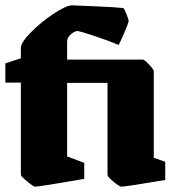

<svg xmlns="http://www.w3.org/2000/svg" viewBox="-25 -685 648 718"><path d="M53 -31V-376H-5V-448L53 -467V-506Q53 -526 91 -564.5Q129 -603 176 -634Q223 -665 245 -665Q275 -664 341 -661Q407 -658 436 -655Q441 -650 448.5 -631Q456 -612 456 -606Q456 -601 443 -570Q430 -539 419 -517Q383 -532 328 -550.5Q273 -569 263 -569Q259 -569 250 -564Q241 -559 233.5 -550Q226 -541 226 -528V-462H510Q515 -462 532.5 -443.5Q550 -425 550 -419V-95L593 -80V-12Q445 13 429 13Q422 13 399.5 -5.5Q377 -24 377 -31V-375H226V-100L290 -76V-16Q122 13 106 13Q100 13 76.5 -6.5Q53 -26 53 -31Z"/></svg>

Font: Grenze Black
Style: Regular
Weight: 900
Designer: Renata Polastri
Foundry: Omnibus-Type
Version: Version 1.002; ttfautohint (v1.8)